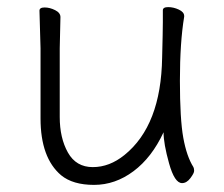

<svg xmlns="http://www.w3.org/2000/svg" viewBox="-20 -504 630 540"><path d="M150 -456 148 -368V-175Q148 -116 171 -75Q194 -34 241 -34Q288 -34 330 -68Q433 -151 436 -342Q438 -418 438 -442V-475Q438 -484 453 -484Q468 -484 483 -477Q498 -470 498 -459V-457Q486 -385 486 -277Q486 -169 495.5 -116.5Q505 -64 524 -34Q526 -30 526 -23.5Q526 -17 515.5 -3Q505 11 492 11Q471 11 455.5 -44.5Q440 -100 440 -132Q407 -61 355.5 -22.5Q304 16 244.5 16Q185 16 152 -11Q94 -60 94 -171V-368L91 -474Q91 -483 105.5 -483Q120 -483 135 -475.5Q150 -468 150 -456Z"/></svg>

Font: LXGW WenKai Lite Light
Style: Regular
Weight: 300
Designer: LXGW / Fontworks Inc.
Foundry: LXGW / Fontworks Inc.
Version: Version 1.511; March 25, 2025